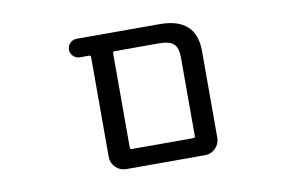

<svg xmlns="http://www.w3.org/2000/svg" viewBox="-61 -653 1122 738"><g transform="rotate(-10 500.0 -284.0)"><path d="M397.5 -20.5H376Q352.5 -20.5 335.4 -37.6Q318.4 -54.7 318.4 -78.1V-466.8Q318.4 -474.6 311.5 -474.6H275.4Q260.7 -474.6 250 -485.4Q239.3 -496.1 239.3 -510.7Q239.3 -525.4 250 -536.1Q260.7 -546.9 275.4 -546.9H599.6Q742.2 -546.9 742.2 -417V-78.1Q742.2 -54.7 725.1 -37.6Q708 -20.5 684.6 -20.5ZM658.2 -407.2Q658.2 -444.3 641.6 -459.5Q625 -474.6 585 -474.6H411.1Q404.3 -474.6 404.3 -466.8V-99.6Q404.3 -92.8 411.1 -92.8H651.4Q658.2 -92.8 658.2 -99.6Z"/></g></svg>

Font: Rounded Mgen+ 1mn regular
Style: Regular
Weight: 400
Designer: [Source Han Sans]
Ryoko NISHIZUKA  (kana & ideographs); Paul D. Hunt (Latin, Greek & Cyrillic); Wenlong ZHANG  (bopomofo
Version: Version 1.059.20150602